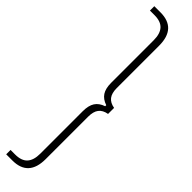

<svg xmlns="http://www.w3.org/2000/svg" viewBox="-345 -697 901 901"><g transform="rotate(45 105.5 -246.5)"><path d="M1 245V216H31Q73 216 92.5 194.5Q112 173 112 130V-152Q112 -190 126 -211.5Q140 -233 170 -243V-250Q140 -260 126 -281.5Q112 -303 112 -341V-623Q112 -666 92.5 -687.5Q73 -709 31 -709H1V-738H42Q148 -738 148 -623V-342Q148 -308 162 -290Q176 -272 205 -267V-227Q176 -222 162 -204Q148 -186 148 -151V130Q148 245 42 245Z"/></g></svg>

Font: Hanken Grotesk ExtraLight
Style: Regular
Weight: 200
Designer: Alfredo Marco Pradil
Foundry: Hanken Design Co.
Version: Version 3.014